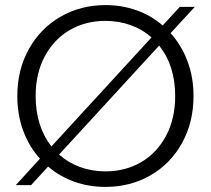

<svg xmlns="http://www.w3.org/2000/svg" viewBox="-20 -727 828 754"><path d="M650 -597Q693 -549 716.5 -486Q740 -423 740 -350Q740 -247 695 -165.5Q650 -84 571 -38.5Q492 7 394 7Q329 7 271.5 -13.5Q214 -34 169 -73L102 0H42L137 -104Q94 -151 71 -214Q48 -277 48 -350Q48 -453 93.5 -534.5Q139 -616 218 -661.5Q297 -707 394 -707Q459 -707 516.5 -686.5Q574 -666 619 -627L686 -700H745ZM120 -350Q120 -231 182 -152L575 -580Q539 -612 492.5 -628.5Q446 -645 394 -645Q316 -645 254 -609Q192 -573 156 -506Q120 -439 120 -350ZM668 -350Q668 -469 605 -548L212 -120Q248 -88 294.5 -71Q341 -54 394 -54Q472 -54 534 -90Q596 -126 632 -193.5Q668 -261 668 -350Z"/></svg>

Font: A Bank Premium Light
Style: Regular
Weight: 300
Designer: Ninad Kale (Devanagari), Jonny Pinhorn (Latin), Htun Naung (Myanmar)
Foundry: Indian Type Foundry
Version: 4.004